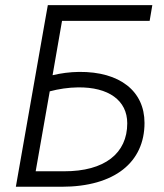

<svg xmlns="http://www.w3.org/2000/svg" viewBox="-20 -713 626 733"><path d="M41 0H214.8C418.5 0 531.7 -94.2 531.7 -243.7C531.7 -364.7 438 -439.9 281.7 -438.5C246.6 -438 212.9 -433.6 180.7 -425.8L216.8 -633.3H551.3L561.5 -693.4H162.6L151.9 -633.3L40.5 0H41ZM116.2 -59.1 169.9 -364.3C204.6 -373.5 241.2 -378.9 277.3 -379.4C394 -380.9 465.8 -330.1 465.8 -242.2C465.8 -127.9 379.9 -58.6 224.1 -59.1Z"/></svg>

Font: Cascadia Code NF Light
Style: Italic
Weight: 300
Italic angle: -10°
Monospace: yes
Designer: Aaron Bell
Foundry: Saja Typeworks
Version: Version 2404.023